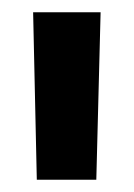

<svg xmlns="http://www.w3.org/2000/svg" viewBox="-20 -720 218 313"><path d="M40 -427 34 -700H144L137 -427Z"/></svg>

Font: Georama Semi Condensed SemiBold
Style: Regular
Weight: 600
Width: 4
Designer: Jean-Baptiste Levee
Foundry: Production Type
Version: Version 1.000